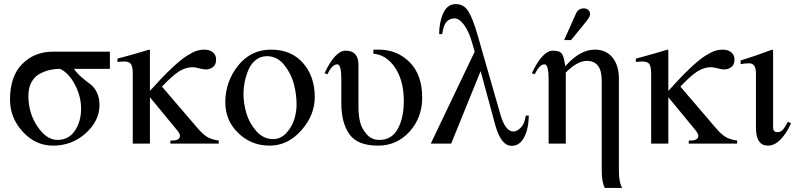

<svg xmlns="http://www.w3.org/2000/svg" viewBox="-20 -703 3901 940"><path d="M518 -366H342Q357 -344 381 -323.5Q405 -303 422.5 -290.5Q440 -278 453.5 -252Q467 -226 467 -188Q467 -112 400 -51Q333 10 239 10Q154 10 91.5 -58Q29 -126 29 -215Q29 -330 89 -390Q149 -450 239 -450H518ZM377 -171Q377 -232 346 -290Q315 -348 273 -366Q248 -366 224 -360.5Q200 -355 175 -342Q150 -329 134.5 -301.5Q119 -274 119 -234Q119 -149 163.5 -83.5Q208 -18 261 -18Q317 -18 347 -63.5Q377 -109 377 -171Z M1051 0H814V-15H823Q861 -15 861 -39Q861 -49 845 -68L714 -227V0H630V-341Q630 -377 621 -389.5Q612 -402 587 -402Q581 -402 555 -400V-416L585 -424Q645 -440 710 -460L714 -458V-258Q774 -325 820 -368.5Q866 -412 896 -430.5Q926 -449 943.5 -454.5Q961 -460 979 -460Q1007 -460 1022.5 -446.5Q1038 -433 1038 -412Q1038 -386 1022.5 -374.5Q1007 -363 988 -363Q976 -363 955 -368.5Q934 -374 924 -374Q889 -374 856.5 -353.5Q824 -333 773 -279L946 -77Q973 -45 995.5 -32Q1018 -19 1051 -15Z M1521 -228Q1521 -139 1455 -64.5Q1389 10 1300 10Q1210 10 1146.5 -51.5Q1083 -113 1083 -202Q1083 -303 1145.5 -381.5Q1208 -460 1307 -460Q1406 -460 1463.5 -394.5Q1521 -329 1521 -228ZM1432 -191Q1432 -240 1419 -291Q1406 -342 1371.5 -385Q1337 -428 1287 -428Q1256 -428 1232.5 -409.5Q1209 -391 1196.5 -361.5Q1184 -332 1178 -302Q1172 -272 1172 -244Q1172 -198 1186 -149.5Q1200 -101 1234.5 -61.5Q1269 -22 1317 -22Q1354 -22 1381.5 -51.5Q1409 -81 1420.5 -118Q1432 -155 1432 -191Z M1808 -460H1835Q1924 -460 1985.5 -398.5Q2047 -337 2047 -225Q2047 -127 1985 -58.5Q1923 10 1831 10Q1730 10 1690.5 -46Q1651 -102 1651 -198V-318Q1651 -388 1631 -388Q1606 -388 1583 -339L1569 -345Q1621 -455 1672 -455Q1735 -455 1735 -385V-174Q1735 -140 1742.5 -107.5Q1750 -75 1774.5 -46.5Q1799 -18 1837 -18Q1898 -18 1927.5 -72Q1957 -126 1957 -209Q1957 -316 1907 -382Q1865 -436 1808 -440Z M2554 -137H2569Q2568 -72 2546 -30.5Q2524 11 2485 11Q2433 11 2405 -90L2333 -355L2189 0H2089L2304 -450L2291 -495Q2276 -548 2252.5 -580.5Q2229 -613 2205 -613Q2182 -613 2166.5 -596.5Q2151 -580 2145 -536H2130Q2130 -594 2150 -638.5Q2170 -683 2212 -683Q2251 -683 2273 -647.5Q2295 -612 2318 -532L2430 -142Q2454 -59 2494 -59Q2511 -59 2530 -78.5Q2549 -98 2554 -137Z M2742 -507 2801 -639Q2812 -662 2839 -662Q2850 -662 2859.5 -654.5Q2869 -647 2869 -633Q2869 -620 2842 -588L2776 -507ZM3026 217H2941Q2926 189 2926 131V-308Q2926 -405 2853 -405Q2807 -405 2750 -348V0H2666V-313Q2666 -388 2646 -388Q2621 -388 2598 -339L2584 -345Q2636 -455 2687 -455Q2720 -455 2731 -439.5Q2742 -424 2747 -379H2748Q2819 -460 2892 -460Q2948 -460 2979 -421Q3010 -382 3010 -319V132Q3010 191 3026 217Z M3589 0H3352V-15H3361Q3399 -15 3399 -39Q3399 -49 3383 -68L3252 -227V0H3168V-341Q3168 -377 3159 -389.5Q3150 -402 3125 -402Q3119 -402 3093 -400V-416L3123 -424Q3183 -440 3248 -460L3252 -458V-258Q3312 -325 3358 -368.5Q3404 -412 3434 -430.5Q3464 -449 3481.5 -454.5Q3499 -460 3517 -460Q3545 -460 3560.5 -446.5Q3576 -433 3576 -412Q3576 -386 3560.5 -374.5Q3545 -363 3526 -363Q3514 -363 3493 -368.5Q3472 -374 3462 -374Q3427 -374 3394.5 -353.5Q3362 -333 3311 -279L3484 -77Q3511 -45 3533.5 -32Q3556 -19 3589 -15Z M3838 -107 3853 -99Q3801 10 3740 10Q3681 10 3681 -78V-344Q3681 -393 3648 -393Q3625 -393 3606 -389V-407Q3669 -426 3761 -460L3765 -456V-79Q3765 -56 3785 -56Q3801 -56 3810.5 -65.5Q3820 -75 3838 -107Z"/></svg>

Font: STIX
Style: Regular
Weight: 400
Designer: MicroPress Inc., with final additions and corrections provided by Coen Hoffman, Elsevier (retired)
Version: Version 1.1.1